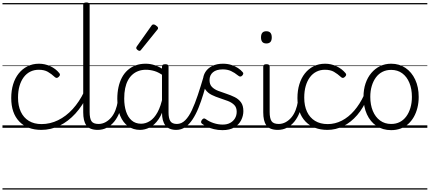

<svg xmlns="http://www.w3.org/2000/svg" viewBox="-20 -1035 3481 1555"><path d="M315 17Q201 17 136 -51Q71 -119 71 -241Q71 -302 86.5 -352.5Q102 -403 131.5 -440Q161 -477 202.5 -498Q244 -519 296 -519Q343 -519 387 -499Q431 -479 461 -442Q466 -435 465.5 -428.5Q465 -422 456 -413Q447 -404 439.5 -404Q432 -404 425 -410Q396 -437 367 -453.5Q338 -470 294 -470Q256 -470 225 -454.5Q194 -439 172 -409.5Q150 -380 138 -338.5Q126 -297 126 -244Q126 -178 148.5 -130Q171 -82 213.5 -56Q256 -30 317 -30Q327 -30 333 -23Q339 -16 338.5 -6.5Q338 3 332.5 10Q327 17 315 17ZM0 490H522V500H0ZM0 -20H522V0H0ZM0 -505H522V-500H0ZM0 -1010H522V-1000H0Z M314 17Q305 17 300.5 10Q296 3 296 -6.5Q296 -16 301.5 -23Q307 -30 316 -30Q386 -30 450.5 -61.5Q515 -93 568.5 -151.5Q622 -210 661 -291Q665 -300 674.5 -299Q684 -298 691 -290Q698 -282 692 -271Q650 -180 591 -115.5Q532 -51 462 -17Q392 17 314 17ZM522 490V500ZM522 -20V0ZM522 -505V-500ZM522 -1010V-1000Z M773 17Q740 17 716.5 8Q693 -1 679.5 -19.5Q666 -38 660 -64.5Q654 -91 654 -126V-996Q654 -1006 660 -1010.5Q666 -1015 679 -1015Q693 -1015 699.5 -1010.5Q706 -1006 706 -996V-128Q706 -77 720.5 -54Q735 -31 779 -31Q788 -31 792.5 -23.5Q797 -16 796.5 -7Q796 2 790.5 9.5Q785 17 773 17ZM522 490H846V500H522ZM522 -20H846V0H522ZM522 -505H846V-500H522ZM522 -1010H846V-1000H522Z M771 17Q760 17 754.5 9.5Q749 2 749.5 -7Q750 -16 757 -23.5Q764 -31 777 -31Q808 -31 834.5 -45.5Q861 -60 881.5 -84.5Q902 -109 915 -142.5Q928 -176 934 -215Q935 -226 944 -229Q953 -232 961 -228Q969 -224 968 -213Q963 -165 947 -123.5Q931 -82 905.5 -50.5Q880 -19 846 -1Q812 17 771 17ZM846 490V500ZM846 -20V0ZM846 -505V-500ZM846 -1010V-1000Z M1114 17Q1060 17 1018.5 -12Q977 -41 953.5 -97Q930 -153 930 -234Q930 -285 939.5 -328.5Q949 -372 967.5 -407Q986 -442 1014 -467Q1042 -492 1078.5 -505.5Q1115 -519 1160 -519Q1198 -519 1234.5 -506.5Q1271 -494 1307 -470V-419Q1267 -449 1231.5 -459.5Q1196 -470 1161 -470Q1129 -470 1101.5 -460Q1074 -450 1052.5 -431Q1031 -412 1016 -384Q1001 -356 993.5 -319.5Q986 -283 986 -237Q986 -178 1001 -132Q1016 -86 1046.5 -59.5Q1077 -33 1123 -33Q1160 -33 1194.5 -55Q1229 -77 1256 -126Q1283 -175 1299 -255L1318 -206Q1299 -120 1265.5 -71Q1232 -22 1192.5 -2.5Q1153 17 1114 17ZM1408 17Q1378 17 1356 8Q1334 -1 1320 -18.5Q1306 -36 1299 -62Q1292 -88 1292 -123V-496Q1292 -506 1298.5 -510.5Q1305 -515 1319 -515Q1332 -515 1338.5 -510.5Q1345 -506 1345 -496V-124Q1345 -77 1359.5 -54Q1374 -31 1414 -31Q1422 -31 1426.5 -23.5Q1431 -16 1430.5 -7Q1430 2 1425 9.5Q1420 17 1408 17ZM846 490H1481V500H846ZM846 -20H1481V0H846ZM846 -505H1481V-500H846ZM846 -1010H1481V-1000H846Z M1407 17Q1396 17 1391.5 9.5Q1387 2 1388 -7Q1389 -16 1395 -23.5Q1401 -31 1412 -31Q1450 -31 1480 -61Q1510 -91 1534.5 -143.5Q1559 -196 1582 -265Q1605 -334 1628 -412Q1631 -423 1641 -424.5Q1651 -426 1659 -420Q1667 -414 1664 -403Q1646 -337 1627.5 -275.5Q1609 -214 1587.5 -161Q1566 -108 1539.5 -68Q1513 -28 1480.5 -5.5Q1448 17 1407 17ZM1481 490H1531V500H1481ZM1481 -20H1531V0H1481ZM1481 -505H1531V-500H1481ZM1481 -1010H1531V-1000H1481Z M1110 -623Q1103 -623 1093 -631Q1083 -639 1083 -647Q1083 -649 1084.5 -651.5Q1086 -654 1088 -659L1207 -827Q1210 -832 1214 -834.5Q1218 -837 1224 -837Q1230 -837 1238.5 -832Q1247 -827 1253.5 -820.5Q1260 -814 1260 -808Q1260 -803 1259 -800.5Q1258 -798 1253 -793L1123 -632Q1117 -623 1110 -623Z M1782 19Q1745 19 1712.5 11Q1680 3 1655.5 -9Q1631 -21 1616 -33Q1608 -39 1608.5 -47.5Q1609 -56 1616 -65Q1623 -74 1630.5 -75.5Q1638 -77 1647 -70Q1674 -50 1710.5 -38Q1747 -26 1784 -26Q1819 -26 1844 -39.5Q1869 -53 1883 -76.5Q1897 -100 1897 -130Q1897 -165 1877 -185Q1857 -205 1826 -217Q1795 -229 1760.5 -240Q1726 -251 1694.5 -266.5Q1663 -282 1643.5 -309.5Q1624 -337 1624 -382Q1624 -421 1643.5 -452Q1663 -483 1699.5 -501Q1736 -519 1786 -519Q1823 -519 1854 -509Q1885 -499 1908 -483.5Q1931 -468 1945 -451Q1952 -444 1950 -436.5Q1948 -429 1941 -422Q1934 -415 1926 -415Q1918 -415 1910 -422Q1879 -447 1850.5 -460Q1822 -473 1784 -473Q1732 -473 1704.5 -449.5Q1677 -426 1677 -386Q1677 -351 1696.5 -331Q1716 -311 1747.5 -299Q1779 -287 1814 -275.5Q1849 -264 1880.5 -248.5Q1912 -233 1931.5 -206.5Q1951 -180 1951 -135Q1951 -97 1933 -61.5Q1915 -26 1878 -3.5Q1841 19 1782 19ZM1531 490H2010V500H1531ZM1531 -20H2010V0H1531ZM1531 -505H2010V-500H1531ZM1531 -1010H2010V-1000H1531Z M2231 17Q2198 17 2174.5 8Q2151 -1 2137.5 -19.5Q2124 -38 2118 -64.5Q2112 -91 2112 -126V-496Q2112 -506 2118.5 -510.5Q2125 -515 2137 -515Q2151 -515 2157.5 -510.5Q2164 -506 2164 -496V-128Q2164 -77 2179 -54Q2194 -31 2238 -31Q2247 -31 2251.5 -23.5Q2256 -16 2255.5 -7Q2255 2 2249 9.5Q2243 17 2231 17ZM2137 -683Q2115 -683 2104.5 -695.5Q2094 -708 2094 -732Q2094 -757 2104.5 -769.5Q2115 -782 2137 -782Q2159 -782 2170 -769.5Q2181 -757 2181 -732Q2181 -707 2170 -695Q2159 -683 2137 -683ZM1980 490H2305V500H1980ZM1980 -20H2305V0H1980ZM1980 -505H2305V-500H1980ZM1980 -1010H2305V-1000H1980Z M2230 17Q2219 17 2213.5 9.5Q2208 2 2208.5 -7Q2209 -16 2216 -23.5Q2223 -31 2236 -31Q2267 -31 2293.5 -45.5Q2320 -60 2340.5 -84.5Q2361 -109 2374 -142.5Q2387 -176 2393 -215Q2394 -226 2403 -229Q2412 -232 2420 -228Q2428 -224 2427 -213Q2422 -165 2406 -123.5Q2390 -82 2364.5 -50.5Q2339 -19 2305 -1Q2271 17 2230 17ZM2305 490V500ZM2305 -20V0ZM2305 -505V-500ZM2305 -1010V-1000Z M2633 17Q2519 17 2454 -51Q2389 -119 2389 -241Q2389 -302 2404.5 -352.5Q2420 -403 2449 -440Q2478 -477 2519.5 -498Q2561 -519 2614 -519Q2660 -519 2704 -499Q2748 -479 2779 -442Q2784 -435 2783.5 -428.5Q2783 -422 2774 -413Q2765 -404 2757 -404Q2749 -404 2743 -410Q2713 -437 2684.5 -453.5Q2656 -470 2611 -470Q2574 -470 2543 -454.5Q2512 -439 2490 -409.5Q2468 -380 2456 -338.5Q2444 -297 2444 -244Q2444 -178 2466.5 -130Q2489 -82 2531.5 -56Q2574 -30 2634 -30Q2645 -30 2650.5 -23Q2656 -16 2656 -6.5Q2656 3 2650.5 10Q2645 17 2633 17ZM2305 490H2840V500H2305ZM2305 -20H2840V0H2305ZM2305 -505H2840V-500H2305ZM2305 -1010H2840V-1000H2305Z M2632 17Q2623 17 2618.5 10Q2614 3 2614 -6.5Q2614 -16 2619.5 -23Q2625 -30 2634 -30Q2694 -30 2748.5 -58Q2803 -86 2848.5 -138.5Q2894 -191 2928 -264Q2932 -272 2940.5 -271Q2949 -270 2956 -263.5Q2963 -257 2958 -247Q2924 -162 2873 -103Q2822 -44 2760.5 -13.5Q2699 17 2632 17ZM2840 490V500ZM2840 -20V0ZM2840 -505V-500ZM2840 -1010V-1000Z M3148 19Q3080 19 3029.5 -15Q2979 -49 2951.5 -109.5Q2924 -170 2924 -250Q2924 -310 2940.5 -359Q2957 -408 2987.5 -444Q3018 -480 3058.5 -499.5Q3099 -519 3148 -519Q3214 -519 3264 -485Q3314 -451 3342.5 -390.5Q3371 -330 3371 -250Q3371 -203 3360.5 -161.5Q3350 -120 3331 -87Q3312 -54 3285 -30Q3258 -6 3223.5 6.5Q3189 19 3148 19ZM3148 -31Q3187 -31 3217.5 -46.5Q3248 -62 3270 -91.5Q3292 -121 3304 -161.5Q3316 -202 3316 -250Q3316 -315 3295.5 -364.5Q3275 -414 3237.5 -441.5Q3200 -469 3148 -469Q3109 -469 3078 -453.5Q3047 -438 3025 -408.5Q3003 -379 2991 -339Q2979 -299 2979 -250Q2979 -186 2999.5 -136.5Q3020 -87 3058 -59Q3096 -31 3148 -31ZM2840 490H3441V500H2840ZM2840 -20H3441V0H2840ZM2840 -505H3441V-500H2840ZM2840 -1010H3441V-1000H2840Z"/></svg>

Font: Playwrite NG Modern Guides
Style: Regular
Weight: 400
Designer: Veronika Burian, José Scaglione
Foundry: TypeTogether
Version: Version 1.003